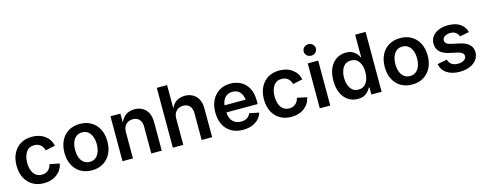

<svg xmlns="http://www.w3.org/2000/svg" viewBox="-29 -1502 5690 2254"><g transform="rotate(-15 2816.5 -375.5)"><path d="M304.2 11.2Q224.6 11.2 166 -24.2Q107.4 -59.6 75.4 -122.8Q43.5 -186 43.5 -270Q43.5 -355 75.4 -418.7Q107.4 -482.4 166 -517.6Q224.6 -552.7 304.2 -552.7Q395.5 -552.7 458.7 -507.1Q522 -461.4 539.6 -381.3L420.9 -356.4Q410.6 -398.9 380.9 -424.3Q351.1 -449.7 305.2 -449.7Q238.8 -449.7 205.8 -398.4Q172.9 -347.2 172.9 -270.5Q172.9 -220.2 187.5 -179.7Q202.1 -139.2 231.4 -115.5Q260.7 -91.8 305.2 -91.8Q352.1 -91.8 382.1 -118.4Q412.1 -145 422.4 -189L541 -164.1Q523.4 -82.5 460 -35.6Q396.5 11.2 304.2 11.2Z M886.7 11.2Q807.1 11.2 748.5 -24.2Q689.9 -59.6 658 -122.8Q626 -186 626 -270Q626 -355 658 -418.7Q689.9 -482.4 748.5 -517.6Q807.1 -552.7 886.7 -552.7Q966.3 -552.7 1024.9 -517.6Q1083.5 -482.4 1115.7 -418.7Q1147.9 -355 1147.9 -270Q1147.9 -186 1115.7 -122.8Q1083.5 -59.6 1024.9 -24.2Q966.3 11.2 886.7 11.2ZM886.7 -91.8Q931.2 -91.8 960.4 -115.7Q989.7 -139.6 1004.4 -180.2Q1019 -220.7 1019 -270.5Q1019 -320.8 1004.4 -361.3Q989.7 -401.9 960.4 -425.8Q931.2 -449.7 886.7 -449.7Q842.8 -449.7 813.5 -425.8Q784.2 -401.9 769.8 -361.3Q755.4 -320.8 755.4 -270.5Q755.4 -220.7 769.8 -180.2Q784.2 -139.6 813.5 -115.7Q842.8 -91.8 886.7 -91.8Z M1385.7 -319.8V0H1258.8V-545.9H1378.9L1380.4 -437Q1429.2 -552.7 1549.3 -552.7Q1633.8 -552.7 1684.8 -499Q1735.8 -445.3 1735.8 -347.2V0H1608.9V-327.6Q1608.9 -382.3 1580.6 -413.6Q1552.2 -444.8 1502.4 -444.8Q1451.7 -444.8 1418.7 -412.1Q1385.7 -379.4 1385.7 -319.8Z M1997.6 -319.8V0H1870.6V-727.5H1995.6V-444.8Q2045.4 -552.7 2161.1 -552.7Q2245.6 -552.7 2296.9 -499Q2348.1 -445.3 2348.1 -347.2V0H2220.7V-327.6Q2220.7 -382.3 2192.4 -413.6Q2164.1 -444.8 2114.3 -444.8Q2063.5 -444.8 2030.5 -412.1Q1997.6 -379.4 1997.6 -319.8Z M2724.1 11.2Q2641.6 11.2 2582.3 -23.4Q2522.9 -58.1 2491 -121.1Q2459 -184.1 2459 -269.5Q2459 -353.5 2490.5 -417.2Q2522 -481 2579.8 -516.8Q2637.7 -552.7 2715.8 -552.7Q2782.2 -552.7 2839.1 -523.7Q2896 -494.6 2930.7 -433.8Q2965.3 -373 2965.3 -277.3V-237.3H2585.4Q2587.9 -164.6 2626.2 -126.5Q2664.6 -88.4 2725.6 -88.4Q2767.6 -88.4 2797.6 -106.4Q2827.6 -124.5 2840.3 -159.2L2957 -135.3Q2937.5 -69.3 2876.2 -29.1Q2814.9 11.2 2724.1 11.2ZM2585.9 -323.7H2841.8Q2835.9 -382.3 2804.4 -417.7Q2772.9 -453.1 2716.3 -453.1Q2658.2 -453.1 2624.3 -415.8Q2590.3 -378.4 2585.9 -323.7Z M3311 11.2Q3231.4 11.2 3172.9 -24.2Q3114.3 -59.6 3082.3 -122.8Q3050.3 -186 3050.3 -270Q3050.3 -355 3082.3 -418.7Q3114.3 -482.4 3172.9 -517.6Q3231.4 -552.7 3311 -552.7Q3402.3 -552.7 3465.6 -507.1Q3528.8 -461.4 3546.4 -381.3L3427.7 -356.4Q3417.5 -398.9 3387.7 -424.3Q3357.9 -449.7 3312 -449.7Q3245.6 -449.7 3212.6 -398.4Q3179.7 -347.2 3179.7 -270.5Q3179.7 -220.2 3194.3 -179.7Q3209 -139.2 3238.3 -115.5Q3267.6 -91.8 3312 -91.8Q3358.9 -91.8 3388.9 -118.4Q3418.9 -145 3429.2 -189L3547.9 -164.1Q3530.3 -82.5 3466.8 -35.6Q3403.3 11.2 3311 11.2Z M3656.7 0V-545.9H3783.7V0ZM3720.2 -623Q3689.9 -623 3668.2 -643.3Q3646.5 -663.6 3646.5 -692.9Q3646.5 -721.7 3668.2 -741.9Q3689.9 -762.2 3720.2 -762.2Q3751 -762.2 3772.7 -741.9Q3794.4 -721.7 3794.4 -692.9Q3794.4 -663.6 3772.7 -643.3Q3751 -623 3720.2 -623Z M4119.6 9.8Q4055.2 9.8 4004.2 -23.2Q3953.1 -56.2 3923.8 -119.1Q3894.5 -182.1 3894.5 -272Q3894.5 -362.8 3924.3 -425.5Q3954.1 -488.3 4005.1 -520.5Q4056.2 -552.7 4119.1 -552.7Q4168 -552.7 4199 -536.4Q4230 -520 4248 -497.3Q4266.1 -474.6 4275.9 -455.6H4281.2V-727.5H4408.2V0H4283.7V-86.4H4275.9Q4265.6 -66.9 4247.1 -44.4Q4228.5 -22 4197.5 -6.1Q4166.5 9.8 4119.6 9.8ZM4154.3 -94.7Q4216.3 -94.7 4250 -143.8Q4283.7 -192.9 4283.7 -272.5Q4283.7 -352.1 4250.2 -400.1Q4216.8 -448.2 4154.3 -448.2Q4089.8 -448.2 4057.1 -398.4Q4024.4 -348.6 4024.4 -272.5Q4024.4 -195.8 4057.4 -145.3Q4090.3 -94.7 4154.3 -94.7Z M4779.3 11.2Q4699.7 11.2 4641.1 -24.2Q4582.5 -59.6 4550.5 -122.8Q4518.6 -186 4518.6 -270Q4518.6 -355 4550.5 -418.7Q4582.5 -482.4 4641.1 -517.6Q4699.7 -552.7 4779.3 -552.7Q4858.9 -552.7 4917.5 -517.6Q4976.1 -482.4 5008.3 -418.7Q5040.5 -355 5040.5 -270Q5040.5 -186 5008.3 -122.8Q4976.1 -59.6 4917.5 -24.2Q4858.9 11.2 4779.3 11.2ZM4779.3 -91.8Q4823.7 -91.8 4853 -115.7Q4882.3 -139.6 4897 -180.2Q4911.6 -220.7 4911.6 -270.5Q4911.6 -320.8 4897 -361.3Q4882.3 -401.9 4853 -425.8Q4823.7 -449.7 4779.3 -449.7Q4735.4 -449.7 4706.1 -425.8Q4676.8 -401.9 4662.4 -361.3Q4647.9 -320.8 4647.9 -270.5Q4647.9 -220.7 4662.4 -180.2Q4676.8 -139.6 4706.1 -115.7Q4735.4 -91.8 4779.3 -91.8Z M5357.9 11.2Q5263.7 11.2 5202.4 -29.1Q5141.1 -69.3 5127 -143.6L5245.6 -166Q5267.1 -85.9 5360.4 -85.9Q5407.2 -85.9 5434.8 -104.7Q5462.4 -123.5 5462.4 -151.4Q5462.4 -197.8 5388.7 -213.9L5295.4 -233.9Q5142.1 -267.1 5142.1 -386.7Q5142.1 -437.5 5169.9 -474.6Q5197.8 -511.7 5247.3 -532.2Q5296.9 -552.7 5362.3 -552.7Q5455.1 -552.7 5509 -514.2Q5563 -475.6 5579.6 -412.1L5466.3 -389.6Q5456.5 -418 5432.1 -438Q5407.7 -458 5363.8 -458Q5323.7 -458 5296.4 -440.2Q5269 -422.4 5269 -394.5Q5269 -370.6 5286.9 -355.2Q5304.7 -339.8 5346.7 -330.6L5439.5 -311Q5592.3 -278.3 5592.3 -163.6Q5592.3 -111.8 5562.5 -72.5Q5532.7 -33.2 5479.7 -11Q5426.8 11.2 5357.9 11.2Z"/></g></svg>

Font: Inter-SemiBold
Style: Regular
Weight: 600
Designer: Rasmus Andersson
Foundry: rsms
Version: Version 4.000;git-a52131595